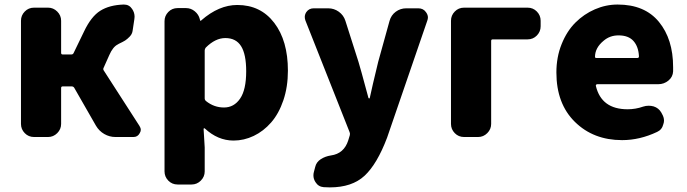

<svg xmlns="http://www.w3.org/2000/svg" viewBox="-20 -603 3024 845"><path d="M436.5 -305.7Q432.6 -298.8 436.5 -293L593.8 -48.8Q599.6 -40 599.6 -31.2Q599.6 -24.4 594.7 -16.6Q585.9 0 567.4 0H488.3Q461.9 0 439 -13.2Q416 -26.4 402.3 -49.8L306.6 -216.8Q302.7 -222.7 295.9 -222.7H255.9Q249 -222.7 249 -215.8V-57.6Q249 -34.2 231.9 -17.1Q214.8 0 191.4 0H129.9Q105.5 0 88.9 -17.1Q72.3 -34.2 72.3 -57.6V-511.7Q72.3 -535.2 88.9 -552.2Q105.5 -569.3 129.9 -569.3H191.4Q214.8 -569.3 231.9 -552.2Q249 -535.2 249 -511.7V-370.1Q249 -363.3 255.9 -363.3H293.9Q300.8 -363.3 303.7 -369.1L349.6 -463.9Q380.9 -530.3 421.4 -555.7Q461.9 -581.1 524.4 -583Q525.4 -583 525.4 -583Q548.8 -583 561.5 -563.5Q572.3 -547.9 572.3 -529.3Q572.3 -523.4 571.3 -518.6L563.5 -466.8Q561.5 -453.1 550.8 -441.9Q540 -430.7 530.8 -424.8Q521.5 -418.9 502.9 -410.2Q500 -408.2 498 -407.2Q476.6 -396.5 460.9 -360.4Z M761.7 209Q737.3 209 720.7 191.9Q704.1 174.8 704.1 151.4V-509.8Q704.1 -533.2 720.7 -550.3Q737.3 -567.4 761.7 -567.4H798.8Q820.3 -567.4 837.4 -553.2Q854.5 -539.1 859.4 -518.6L860.4 -513.7Q860.4 -511.7 862.8 -511.7Q865.2 -511.7 866.2 -513.7Q943.4 -581.1 1024.4 -581.1Q1127 -581.1 1187 -502.4Q1247.1 -423.8 1247.1 -292Q1247.1 -220.7 1227.1 -161.6Q1207 -102.5 1173.3 -64Q1139.6 -25.4 1096.7 -4.9Q1053.7 15.6 1007.8 15.6Q938.5 15.6 880.9 -38.1Q879.9 -39.1 877.9 -38.1Q876 -37.1 876 -36.1L880.9 45.9V151.4Q880.9 174.8 863.8 191.9Q846.7 209 823.2 209ZM965.8 -129.9Q1009.8 -129.9 1036.6 -168.9Q1063.5 -208 1063.5 -289.1Q1063.5 -364.3 1041 -399.9Q1018.6 -435.5 971.7 -435.5Q927.7 -435.5 885.7 -393.6Q880.9 -387.7 880.9 -380.9V-169.9Q880.9 -163.1 886.7 -158.2Q921.9 -129.9 965.8 -129.9Z M1431.6 221.7Q1417 221.7 1404.3 220.7Q1380.9 218.8 1368.2 198.2Q1359.4 184.6 1359.4 168.9Q1359.4 161.1 1361.3 154.3L1367.2 131.8Q1372.1 110.4 1391.6 97.7Q1411.1 85 1436.5 81.1Q1494.1 73.2 1512.7 14.6L1519.5 -7.8Q1521.5 -14.6 1518.6 -21.5L1324.2 -512.7Q1321.3 -520.5 1321.3 -528.3Q1321.3 -539.1 1328.1 -549.8Q1339.8 -566.4 1360.4 -566.4H1424.8Q1450.2 -566.4 1471.2 -551.3Q1492.2 -536.1 1500 -511.7L1557.6 -331.1Q1563.5 -313.5 1601.6 -171.9Q1602.5 -169.9 1605 -169.9Q1607.4 -169.9 1607.4 -171.9Q1617.2 -218.8 1644.5 -331.1L1694.3 -510.7Q1701.2 -536.1 1721.7 -551.3Q1742.2 -566.4 1767.6 -566.4H1821.3Q1842.8 -566.4 1854.5 -549.8Q1863.3 -538.1 1863.3 -526.4Q1863.3 -519.5 1860.4 -511.7L1683.6 2.9Q1639.6 119.1 1584.5 170.4Q1529.3 221.7 1431.6 221.7Z M2022.5 0Q1998 0 1981.4 -17.1Q1964.8 -34.2 1964.8 -57.6V-511.7Q1964.8 -535.2 1981.4 -552.2Q1998 -569.3 2022.5 -569.3H2301.8Q2326.2 -569.3 2342.8 -552.2Q2359.4 -535.2 2359.4 -511.7V-487.3Q2359.4 -463.9 2342.8 -446.8Q2326.2 -429.7 2301.8 -429.7H2148.4Q2141.6 -429.7 2141.6 -422.9V-57.6Q2141.6 -34.2 2124.5 -17.1Q2107.4 0 2084 0Z M2717.8 13.7Q2591.8 13.7 2510.3 -66.4Q2428.7 -146.5 2428.7 -284.2Q2428.7 -351.6 2451.7 -408.7Q2474.6 -465.8 2512.2 -503.4Q2549.8 -541 2598.1 -562Q2646.5 -583 2698.2 -583Q2817.4 -583 2879.9 -506.8Q2942.4 -430.7 2942.4 -307.6Q2942.4 -298.8 2942.4 -289.1Q2941.4 -264.6 2921.9 -248.5Q2902.3 -232.4 2877 -232.4H2608.4Q2605.5 -232.4 2603.5 -230Q2601.6 -227.5 2602.5 -224.6Q2627 -122.1 2742.2 -122.1Q2777.3 -122.1 2810.5 -133.8Q2822.3 -137.7 2835 -137.7Q2845.7 -137.7 2856.4 -134.8Q2878.9 -127.9 2890.6 -107.4L2893.6 -101.6Q2902.3 -86.9 2902.3 -72.3Q2902.3 -64.5 2899.4 -56.6Q2893.6 -32.2 2872.1 -22.5Q2795.9 13.7 2717.8 13.7ZM2598.6 -352.5Q2598.6 -347.7 2605.5 -347.7H2784.2Q2792 -347.7 2792 -354.5Q2792 -355.5 2792 -355.5Q2790 -397.5 2768.1 -422.4Q2746.1 -447.3 2702.1 -447.3Q2664.1 -447.3 2636.7 -423.8Q2598.6 -392.6 2598.6 -352.5Z"/></svg>

Font: Gen Jyuu Gothic Heavy
Style: Bold
Weight: 900
Designer: [Source Han Sans]
Ryoko NISHIZUKA  (kana & ideographs); Paul D. Hunt (Latin, Greek & Cyrillic); Wenlong ZHANG  (bopomofo
Version: Version 1.002.20150607